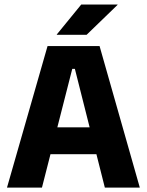

<svg xmlns="http://www.w3.org/2000/svg" viewBox="-20 -847 663 867"><path d="M169.5 0H11.6L194.7 -639H429.6L611.3 0H453.4L318.1 -536.1H306.3ZM454.8 -150.6H167.1V-271.9H454.8ZM236.4 -691.3 346.8 -826.5H510.8V-825L371.2 -690H236.4Z"/></svg>

Font: Anek Devanagari Medium
Style: Regular
Weight: 500
Designer: Kailash Malviya (Devanagari) & Yesha Goshar (Latin)
Foundry: Ek Type
Version: Version 1.003